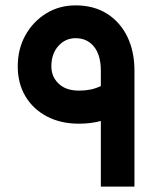

<svg xmlns="http://www.w3.org/2000/svg" viewBox="-20 -694 606 714"><path d="M480 0H355V-244Q316 -234 274 -234Q206 -234 154.5 -261Q103 -288 74.5 -336Q46 -384 46 -447Q46 -512 74.5 -563Q103 -614 151.5 -644Q200 -674 261 -674Q329 -674 378 -643Q427 -612 453.5 -557.5Q480 -503 480 -431ZM171 -447Q171 -409 198 -383Q225 -357 274 -357Q297 -357 316.5 -361Q336 -365 355 -374V-431Q355 -489 329.5 -520.5Q304 -552 261 -552Q223 -552 197 -523Q171 -494 171 -447Z"/></svg>

Font: Readex Pro Medium
Style: Regular
Weight: 500
Designer: Bonnie Shaver-Troup, Thomas Jockin
Foundry: Lexend
Version: Version 1.204; ttfautohint (v1.8.4.7-5d5b)